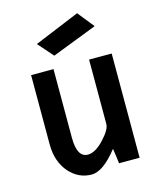

<svg xmlns="http://www.w3.org/2000/svg" viewBox="-111 -789 703 881"><g transform="rotate(-15 240.5 -349.0)"><path d="M126 -626 340.8 -714.8 403.3 -636.7 189.5 -553.7ZM348.6 0Q345.7 -27.3 338.9 -71.3Q269.5 17.6 214.8 17.6Q153.3 17.6 109.4 -31.2Q63.5 -84 63.5 -166V-495.1H169.9V-168.9Q169.9 -75.2 221.7 -75.2Q257.8 -75.2 299.8 -121.1Q338.9 -163.1 338.9 -189.5V-495.1H446.3V0Z"/></g></svg>

Font: Puritan
Style: Bold
Weight: 700
Version: 2.1